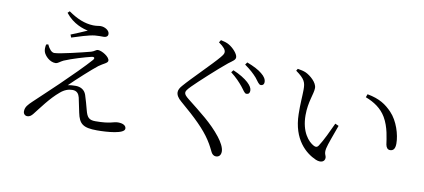

<svg xmlns="http://www.w3.org/2000/svg" viewBox="-76 -1086 3153 1428"><g transform="rotate(10 1500.0 -372.0)"><path d="M702.8 28.2C778 28.2 908.4 18.9 908.4 -20.9C908.4 -42.7 886.6 -57.3 847.6 -57.3C811 -57.3 794.2 -36.7 678.9 -36.7C630.7 -36.7 614.9 -54 601.3 -107.4C591.6 -143.3 580.8 -184.5 569.9 -216.9C557.5 -254.2 525.3 -270.4 489.9 -270.4C473.2 -270.4 449.8 -269.6 430 -264.6C483.9 -318.2 587.7 -412.1 628.9 -444C663.9 -469.9 696.3 -478.2 696.3 -496.7C696.3 -525.8 636.2 -561.8 606.9 -561.8C591.6 -561.8 583.4 -547.6 558.3 -540.6C500.7 -525.1 329.2 -483.4 289.7 -483.4C269.2 -483.4 250.3 -505.4 234.7 -538.9L219.3 -534.9C215.5 -515.2 213.9 -496.6 219.7 -479.1C229.7 -450.3 267.7 -411.2 310.5 -411.2C330.2 -411.2 341 -427.1 368 -439.6C425.2 -464.1 524.4 -493.3 568.5 -503.5C588.3 -508.2 596.5 -498.9 582.8 -482.7C540.5 -433.8 444.1 -337.6 367.7 -264.1C315.8 -213.6 233.6 -137.9 191.8 -97.7C165.1 -71.6 143.1 -51.5 143.1 -17.3C143.1 2.2 156.7 14.5 173.4 14.5C190.6 14.5 203.3 4.6 215.3 -10.3C254.6 -59.3 313.9 -144.2 380.7 -199.5C410.9 -225.7 441.1 -236.4 471.7 -236.4C505.4 -236.4 519.8 -215.5 526.4 -189.3C534.6 -153.3 542.9 -110.6 549.5 -78.6C566.4 2.5 595.1 28.2 702.8 28.2ZM385.2 -639.5 393.6 -618.2C435.3 -631.5 521.6 -660.2 566 -664.2C593.1 -666.5 608.4 -665.8 628.3 -665.8C653.8 -665.8 662.9 -678.2 662.9 -691.5C662.9 -720.2 626 -740.4 595.7 -740.4C579.1 -740.4 567.1 -735.3 538.6 -736.1C474 -738.4 414.7 -763.2 349.5 -809L335.3 -795C395.6 -718.6 472.9 -697.7 506.6 -690.8C476.4 -676.7 425.4 -655.7 385.2 -639.5Z M1749.4 -432.5C1765.7 -432.5 1774.6 -442.2 1774.6 -459.9C1774.6 -479.1 1764.2 -496.9 1739.7 -519.8C1714.2 -542.6 1675.6 -567.3 1624.5 -588.4L1610.8 -570.9C1653.4 -538.5 1681.8 -506.7 1703.1 -480.9C1723.7 -456.1 1734.5 -432.5 1749.4 -432.5ZM1606.5 65.2C1631.4 65.2 1644.3 48.2 1644.3 21.9C1644.3 -7.2 1622.9 -46.5 1595.1 -81.9C1524.2 -172.2 1437.1 -236.6 1334 -318.7C1311.7 -336.5 1300.2 -348.9 1300.2 -362.3C1300.2 -373.7 1306.5 -384.6 1335.4 -414.1C1376.8 -456.1 1509.2 -577.6 1576.5 -632.1C1611 -658.4 1627.7 -666.4 1627.7 -686.8C1627.7 -711.2 1590.7 -752.9 1555.7 -772.5C1536.6 -783.1 1517.6 -787.9 1494.4 -792.9L1482.5 -774.3C1523.5 -746.2 1537 -726.7 1537 -709.8C1537 -697.9 1531 -688.3 1513.9 -667.7C1467.8 -611.8 1320.3 -468.1 1270 -409C1254.1 -391.8 1243.8 -373.6 1243.8 -356.4C1243.8 -334.4 1257.1 -313.2 1282.7 -291.6C1404 -188.6 1476.3 -117.3 1523.2 -45.9C1550.8 -4.3 1560.4 20.9 1571 40.7C1577.9 54.1 1590.3 65.2 1606.5 65.2ZM1843.8 -515.4C1858.6 -515.4 1868.2 -524.5 1868.2 -540.8C1868.2 -562.6 1856.4 -582.3 1830.1 -603.2C1806.2 -623.6 1767.7 -643.8 1715.9 -663.5L1703 -645.2C1747.5 -613.4 1773.5 -589 1796 -563.6C1817.4 -537.6 1827.4 -515.4 1843.8 -515.4Z M2343.6 -39.3C2385.2 -21.9 2412.4 -37.9 2412.4 -65.2C2412.4 -86.4 2395.6 -91.5 2404.7 -136C2410.8 -166.7 2442.8 -251.1 2466.4 -316.7L2439.7 -328.7C2411.2 -266.8 2377.3 -193.3 2346.3 -146.3C2337.4 -132.9 2326.4 -131.1 2311.4 -138.7C2268.6 -160.6 2210.6 -226.3 2210.6 -353.1C2210.6 -455.6 2245 -518.6 2245 -563.3C2245 -604.4 2192.8 -649 2156.9 -665.9C2137.7 -674.4 2118.2 -677.8 2094.1 -681.9L2084.8 -666.4C2155.7 -615.7 2163.4 -591 2163.4 -536.7C2163.4 -492.1 2156.9 -423.3 2158.8 -351.4C2162.2 -159.7 2265.5 -73.3 2343.6 -39.3ZM2873.5 -205.7C2899.5 -205.7 2912.7 -222.7 2912.7 -262.1C2912.7 -329.1 2882.7 -428.2 2826 -487.2C2780.6 -534.3 2732.2 -568.6 2637.8 -585.9L2629.2 -561.9C2695.5 -536.7 2749.5 -500.3 2784.5 -441.4C2826.4 -370.2 2834 -284.6 2840.9 -241C2845.4 -217.5 2857.4 -205.7 2873.5 -205.7Z"/></g></svg>

Font: Source Han Serif CN VF
Style: Regular
Weight: 250
Designer: Ryoko NISHIZUKA 西塚涼子 (kana & ideographs); Frank Grießhammer (Latin, Greek & Cyrillic); Wenlong ZHANG 张文龙 (bopomofo); San
Foundry: Adobe
Version: Version 2.002;hotconv 1.1.0;makeotfexe 2.6.0